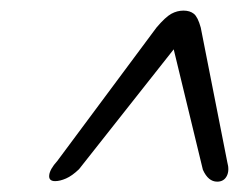

<svg xmlns="http://www.w3.org/2000/svg" viewBox="-20 -733 451 362"><path d="M408.5 -427.5Q413 -411.5 407.5 -401Q402 -390.5 389.5 -390.5Q372.5 -390.5 362.5 -413L307.5 -640L129 -414Q116 -401.5 104.5 -396.5Q93 -391.5 84 -391.5Q71.5 -391.5 72.8 -402.8Q74 -414 88 -429.5L275 -681Q292 -701 303 -707Q314 -713 326 -713Q338 -713 345.5 -707Q353 -701 358.5 -681Z"/></svg>

Font: Fraunces 72pt
Style: Bold Italic
Weight: 700
Italic angle: -16°
Version: Version 1.000;[b76b70a41]